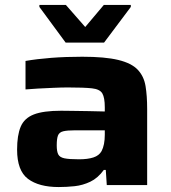

<svg xmlns="http://www.w3.org/2000/svg" viewBox="-20 -747 689 775"><path d="M217 8Q137 8 93 -25Q49 -58 49 -143Q49 -201 63.5 -235.5Q78 -270 116.5 -285Q155 -300 227 -300Q240 -300 270.5 -299.5Q301 -299 337.5 -298.5Q374 -298 403 -297V-314Q403 -353 393 -370Q383 -387 351 -390.5Q319 -394 254 -394Q228 -394 195.5 -392.5Q163 -391 133 -389.5Q103 -388 83 -386V-501Q129 -509 187 -513.5Q245 -518 312 -518Q404 -518 457.5 -505Q511 -492 536 -465.5Q561 -439 567.5 -399.5Q574 -360 574 -307V0H411L407 -61H399Q375 -28 344.5 -13.5Q314 1 281.5 4.5Q249 8 217 8ZM299 -104Q334 -104 357 -111.5Q380 -119 390 -137Q403 -162 403 -203V-221H283Q251 -221 235 -217Q219 -213 214 -200Q209 -187 209 -160Q209 -136 215 -124Q221 -112 240 -108Q259 -104 299 -104ZM245 -575 139 -719V-727H246L324 -638L399 -727H508V-719L400 -575Z"/></svg>

Font: Saira Expanded
Style: Bold
Weight: 700
Width: 7
Designer: Hector Gatti with collaboration of the Omnibus-Type team
Foundry: Omnibus-Type
Version: Version 1.100; ttfautohint (v1.8.3)